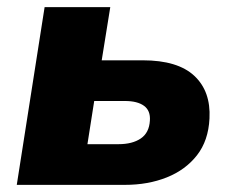

<svg xmlns="http://www.w3.org/2000/svg" viewBox="-20 -518 650 538"><path d="M27 0 105 -498H289L265 -349H380Q478 -349 524.5 -305.5Q571 -262 567 -186Q564 -124 532 -83Q500 -42 447.5 -21Q395 0 330 0ZM225 -114H312Q351 -114 374.5 -130Q398 -146 400 -180Q402 -208 383.5 -221.5Q365 -235 330 -235H244Z"/></svg>

Font: Nunito Sans 10pt Black
Style: Italic
Weight: 900
Italic angle: -9°
Designer: Vernon Adams
Foundry: Vernon Adams
Version: Version 3.101;gftools[0.9.27]